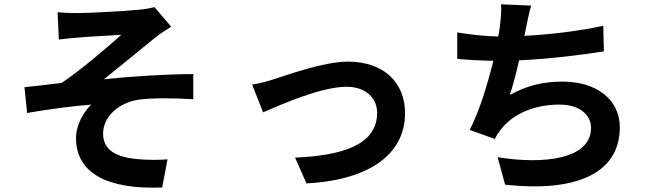

<svg xmlns="http://www.w3.org/2000/svg" viewBox="-20 -819 3040 894"><path d="M248 -762 254 -635C285 -639 319 -642 343 -644C383 -648 504 -654 545 -657C483 -602 355 -491 267 -433C216 -427 147 -418 94 -413L106 -293C205 -310 315 -325 405 -332C369 -298 334 -237 334 -176C334 -12 481 64 735 54L760 -77C724 -74 665 -73 610 -79C521 -89 460 -120 460 -197C460 -278 536 -342 626 -355C686 -363 786 -363 880 -357V-474C760 -474 597 -464 464 -450C531 -503 629 -584 699 -641C720 -658 756 -682 777 -695L699 -786C685 -782 662 -777 630 -774C569 -767 384 -758 343 -758C309 -758 280 -759 248 -762Z M1154 -425 1205 -296C1287 -331 1474 -415 1594 -415C1682 -415 1736 -363 1736 -294C1736 -143 1572 -95 1354 -85L1407 35C1721 18 1866 -115 1866 -292C1866 -432 1770 -532 1600 -532C1488 -532 1318 -470 1258 -451C1228 -441 1187 -430 1154 -425Z M2789 -699C2670 -673 2535 -658 2422 -652L2430 -693C2437 -725 2443 -758 2453 -793L2313 -799C2315 -767 2313 -742 2308 -700C2306 -686 2304 -668 2300 -649C2241 -650 2168 -658 2109 -668V-545C2158 -540 2216 -537 2277 -536C2251 -429 2213 -303 2167 -214L2284 -172C2293 -190 2301 -202 2312 -216C2370 -291 2471 -332 2585 -332C2681 -332 2732 -282 2732 -224C2732 -78 2514 -52 2297 -87L2332 41C2652 76 2866 -5 2866 -227C2866 -354 2759 -439 2600 -439C2509 -439 2434 -421 2354 -377C2369 -422 2384 -481 2397 -538C2530 -544 2689 -563 2792 -580Z"/></svg>

Font: Noto Sans T Chinese Bold
Style: Bold
Weight: 700
Designer: Ryoko NISHIZUKA (kana & ideographs); Paul D. Hunt (Latin, Greek & Cyrillic); Wenlong ZHANG (bopomofo); Sandoll Communica
Foundry: Adobe Systems Incorporated
Version: Version 1.000;PS 1;hotconv 1.0.78;makeotf.lib2.5.61930